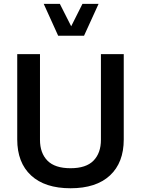

<svg xmlns="http://www.w3.org/2000/svg" viewBox="-20 -981 738 1006"><path d="M209 -960.9H293.5L353 -843.3L412.1 -960.9H496.6L420.4 -793.9H284.7ZM508.8 -697.3H628.4V-250.5Q628.4 -128.9 556.2 -61.8Q483.9 5.4 349.6 5.4Q215.3 5.4 142.8 -61.8Q70.3 -128.9 70.3 -250.5V-697.3H189.5V-248.5Q189.5 -179.2 228.5 -139.4Q267.6 -99.6 349.6 -99.6Q431.2 -99.6 470 -139.4Q508.8 -179.2 508.8 -248.5Z"/></svg>

Font: Estedad-FD SemiBold
Style: Regular
Weight: 600
Designer: Amin Abedi
Version: Version 7.3